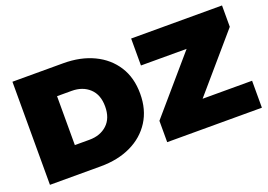

<svg xmlns="http://www.w3.org/2000/svg" viewBox="-100 -962 1708 1225"><g transform="rotate(-20 754.0 -350.0)"><path d="M57 0V-700H402Q519 -700 608 -657.5Q697 -615 747 -537Q797 -459 797 -350Q797 -242 747 -163.5Q697 -85 608 -42.5Q519 0 402 0ZM293 -184H392Q466 -184 512.5 -227Q559 -270 559 -350Q559 -430 512.5 -473Q466 -516 392 -516H293ZM853 0V-145L1173 -517H863V-700H1480V-555L1160 -183H1496V0Z"/></g></svg>

Font: Montserrat Black
Style: Regular
Weight: 900
Designer: Julieta Ulanovsky
Foundry: Julieta Ulanovsky
Version: Version 9.000; ttfautohint (v1.8.4.7-5d5b)